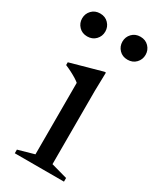

<svg xmlns="http://www.w3.org/2000/svg" viewBox="-185 -719 642 776"><g transform="rotate(30 136.0 -331.0)"><path d="M181.5 -466.5 179.5 -380V-38L255 -17V0H25.5V-17L100 -38V-371.5Q94.5 -376.5 83 -383.8Q71.5 -391 57 -398.5Q42.5 -406 27 -412.5V-425.5L174.5 -466.5ZM42.5 -555Q18.5 -555 3.5 -570.8Q-11.5 -586.5 -11.5 -608.5Q-11.5 -630.5 3.5 -646.2Q18.5 -662 42.5 -662Q66.5 -662 81.5 -646.2Q96.5 -630.5 96.5 -608.5Q96.5 -586.5 81.5 -570.8Q66.5 -555 42.5 -555ZM230.5 -555Q206.5 -555 191.5 -570.8Q176.5 -586.5 176.5 -608.5Q176.5 -630.5 191.5 -646.2Q206.5 -662 230.5 -662Q254.5 -662 269.5 -646.2Q284.5 -630.5 284.5 -608.5Q284.5 -586.5 269.5 -570.8Q254.5 -555 230.5 -555Z"/></g></svg>

Font: Newsreader 36pt
Style: Regular
Weight: 400
Designer: Hugues Gentile
Foundry: Production Type
Version: Version 1.003